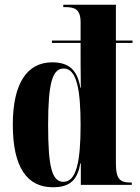

<svg xmlns="http://www.w3.org/2000/svg" viewBox="-20 -780 589 810"><path d="M203 10C280 10 307 -25 319 -91H321V0H536V-10H529C486 -10 469 -26 469 -88V-599H539V-609H469V-760H247V-750H255C293 -750 320 -743 320 -686V-609H199V-599H320V-553C320 -544 320 -471 321 -410H319C306 -485 271 -517 200 -517C96 -517 34 -431 34 -254C34 -73 95 10 203 10ZM248 -13C200 -13 183 -72 183 -252C183 -430 201 -491 249 -491C304 -491 320 -400 320 -252C320 -98 302 -13 248 -13Z"/></svg>

Font: Noto Serif Display ExtraCondensed ExtraBold
Style: Regular
Weight: 800
Width: 2
Designer: Monotype Design Team
Foundry: Monotype Imaging Inc.
Version: Version 2.009